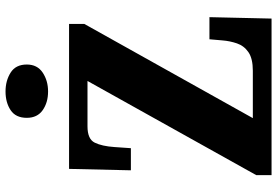

<svg xmlns="http://www.w3.org/2000/svg" viewBox="-170 -808 978 677"><g transform="rotate(-90 318.5 -469.0)"><path d="M40 0V-54L372 -649H212Q167 -649 154.5 -623.5Q142 -598 139 -554L135 -496H57L62 -714H573V-660L241 -66H408Q451 -66 473.5 -81.5Q496 -97 504.5 -122Q513 -147 515 -173L519 -219H597L592 0ZM335 -788Q296 -788 269 -807Q242 -826 242 -863Q242 -902 269 -920Q296 -938 335 -938Q373 -938 401.5 -920Q430 -902 430 -863Q430 -826 401.5 -807Q373 -788 335 -788Z"/></g></svg>

Font: Noto Serif Thai Condensed Black
Style: Regular
Weight: 900
Width: 3
Designer: Monotype Design Team
Foundry: Monotype Imaging Inc.
Version: Version 2.002; ttfautohint (v1.8.4.7-5d5b)